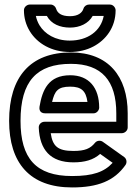

<svg xmlns="http://www.w3.org/2000/svg" viewBox="-20 -782 598 842"><path d="M291 -502C426.5 -502 490 -427.4 490 -285V-248H175C161.9 -248 149.3 -237.5 150 -221.9C154.3 -125.5 200.7 -70 302 -70C350.9 -70 389.1 -80.3 419.2 -107L474 -68C437.4 -28.2 388.1 -10 296 -10C137.4 -10 70 -87.6 70 -252C70 -425.7 140.9 -502 291 -502ZM291 -552C113.1 -552 20 -444.9 20 -252C20 -67.5 110.6 40 296 40C408.9 40 481 11.6 530.4 -58.6C537.5 -68.6 536.1 -85.1 524.5 -93.4L430.5 -160.4C421 -167.1 405.2 -166.4 396.6 -155.7C376.2 -130.5 352.7 -120 302 -120C232.7 -120 210.8 -141.2 202.4 -198H515C525.7 -198 540 -207.9 540 -223V-285C540 -447.4 454.8 -552 291 -552ZM415 -310C415 -397.1 370.4 -452 288 -452C192.6 -452 165.7 -388.1 153.3 -314.1C152.1 -306.7 151.4 -285 178 -285H390C405.1 -285 415 -299.3 415 -310ZM363.5 -335H208.4C220.1 -382.8 233 -402 288 -402C336.1 -402 356.9 -384.2 363.5 -335ZM287 -661C329.9 -661 367.6 -678.7 386.4 -712H434.8C422.3 -645.7 364.4 -604 286 -604C222 -604 176.4 -633.3 153.3 -671C145.4 -684 139.9 -698.9 137.3 -712H185.5C205 -676.5 243.2 -661 287 -661ZM287 -711C248.6 -711 231.9 -724.5 225.9 -744.3C222.9 -754.1 213.1 -762 202 -762H110C99.3 -762 85 -752.1 85 -737C85 -704 93.7 -672.8 110.7 -645C143.3 -591.6 206.1 -554 286 -554C324.1 -554 359.2 -562 390.2 -578.4C443.2 -606.5 487 -660.8 487 -737C487 -747.7 477.1 -762 462 -762H370C359.7 -762 349.3 -754.9 346.1 -744.3C340.5 -725.8 322.1 -711 287 -711Z"/></svg>

Font: Fog Sans
Style: Outline
Weight: 700
Foundry: Intel Corporation
Version: Version 1.00